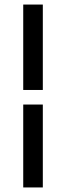

<svg xmlns="http://www.w3.org/2000/svg" viewBox="-20 -672 290 843"><path d="M82 -277V-652H168V-277ZM82 151V-213H168V151Z"/></svg>

Font: Inconsolata UltraCondensed Black
Style: Regular
Weight: 900
Width: 1
Monospace: yes
Designer: Raph Levien, Cyreal, Brenton Simpson
Foundry: Raph Levien, Cyreal, Google
Version: Version 3.001; ttfautohint (v1.8.2.53-6de2)